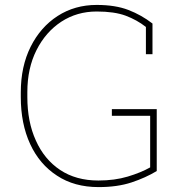

<svg xmlns="http://www.w3.org/2000/svg" viewBox="-20 -741 732 771"><path d="M376 10.3Q278.3 10.3 209 -35.6Q138.7 -81.1 101.1 -162.6Q63.5 -244.1 63.5 -351.6V-370.1Q63.5 -474.1 103 -553.2Q142.6 -632.3 211.4 -676.8Q280.3 -721.2 368.2 -721.2Q443.4 -721.2 495.8 -700.9Q548.3 -680.7 592.3 -646.5V-523.4H565.9V-632.8Q529.8 -661.1 484.6 -678Q439.5 -694.8 368.2 -694.8Q289.1 -694.8 226.1 -653.8Q163.1 -612.3 126.5 -539.6Q89.8 -466.8 89.8 -371.1V-351.6Q89.8 -251.5 124 -176.8Q157.7 -101.1 221.4 -58.6Q285.2 -16.1 375 -16.1Q440.4 -16.1 493.2 -32Q545.9 -47.9 583 -68.8V-275.9H429.2V-302.7H609.4V-54.2Q564.9 -27.3 508.3 -8.5Q451.7 10.3 376 10.3Z"/></svg>

Font: Hanuman Thin
Style: Regular
Weight: 100
Designer: Danh Hong
Version: Version 8.002; ttfautohint (v1.8.3)